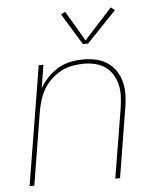

<svg xmlns="http://www.w3.org/2000/svg" viewBox="-54 -803 707 850"><g transform="rotate(-5 300.0 -378.5)"><path d="M43 0 130 -530H151L134 -426Q149 -453 170.5 -475Q192 -497 218 -512Q244 -527 273 -532.5Q302 -538 330 -538Q359 -538 387 -531.5Q415 -525 437 -509.5Q459 -494 474 -471Q489 -448 495.5 -421Q502 -394 501 -365Q500 -336 495 -307L445 0H424L475 -310Q479 -336 480 -362Q481 -388 475.5 -412.5Q470 -437 457 -458Q444 -479 424.5 -493Q405 -507 380 -513Q355 -519 329 -519Q305 -519 279.5 -514.5Q254 -510 230.5 -498Q207 -486 187 -468Q167 -450 153 -427.5Q139 -405 131 -380.5Q123 -356 118 -331L64 0ZM333 -606 248 -745 267 -755 346 -621 470 -757 487 -743 356 -606Z"/></g></svg>

Font: Iosevka Curly ThExObl
Style: Regular
Weight: 100
Width: 7
Italic angle: -9°
Monospace: yes
Designer: Belleve Invis
Foundry: Belleve Invis
Version: Version 11.1.0; ttfautohint (v1.8.3)